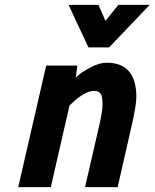

<svg xmlns="http://www.w3.org/2000/svg" viewBox="-20 -770 636 790"><path d="M419 -512C400 -512 378 -506 353 -493C328 -480 307 -466 292 -451C292 -451 298 -500 298 -500C298 -500 170 -500 170 -500C170 -500 55 0 55 0C55 0 189 0 189 0C189 0 266 -336 266 -336C266 -336 282 -351 282 -351C282 -351 282 -351 282 -351C315 -381 344 -396 367 -396C367 -396 367 -396 367 -396C380 -396 390 -392 395 -383C400 -374 402 -359 402 -340C402 -320 396 -285 384 -235C384 -235 330 0 330 0C330 0 464 0 464 0C464 0 520 -245 520 -245C520 -245 520 -245 520 -245C534 -305 541 -347 541 -371C541 -371 541 -371 541 -371C541 -465 500 -512 419 -512C419 -512 419 -512 419 -512ZM596 -750C596 -750 467 -750 467 -750C467 -750 414 -684 414 -684C414 -684 385 -750 385 -750C385 -750 262 -750 262 -750C262 -750 344 -575 344 -575C344 -575 429 -575 429 -575C429 -575 596 -750 596 -750Z"/></svg>

Font: My Font
Style: Bold Italic
Weight: 500
Version: Version 0.001